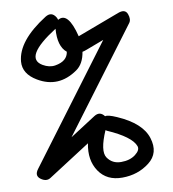

<svg xmlns="http://www.w3.org/2000/svg" viewBox="-50 -690 705 781"><g transform="rotate(-5 302.0 -299.0)"><path d="M213.9 -618.2Q255.9 -648.4 291.5 -544.4L460 -625Q488.8 -638.7 499.3 -616.5Q509.8 -594.2 500.5 -579.6L226.6 -137.7L326.7 -215.3Q350.1 -233.4 370.1 -210.9Q381.3 -215.8 418.5 -203.1Q520.5 -168.9 546.1 -106.4Q571.8 -43.9 527.3 -2.9Q482.9 38.1 418.9 43.9Q355 49.8 319.1 5.6Q283.2 -38.6 291 -107.4L126.5 20Q109.4 33.2 86.2 19.3Q63 5.4 80.1 -21.5L389.6 -521L318.4 -486.8Q309.6 -482.4 301.3 -480Q297.9 -430.7 269 -406.7Q192.4 -342.8 106.4 -384.3Q49.3 -411.6 48.8 -461.9Q48.3 -546.9 164.1 -635.3Q189.5 -654.3 208.5 -628.9Q211.9 -624 213.9 -618.2ZM237.8 -485.8Q200.7 -510.7 200.2 -583Q61.5 -476.6 134.3 -441.4Q162.1 -428.2 186.5 -434.6Q235.8 -447.3 237.8 -485.8ZM366.7 -154.3Q338.9 -70.8 360.8 -43.7Q382.8 -16.6 419.2 -19.8Q455.6 -22.9 477.1 -42.7Q498.5 -62.5 490.7 -78.6Q472.2 -117.7 372.6 -151.4Q369.6 -152.8 366.7 -154.3Z"/></g></svg>

Font: Chilanka
Style: Regular
Weight: 400
Designer: Santhosh Thottingal <santhosh.thottingal@gmail.com>
Foundry: Swathanthra Malayalam Computing(SMC)
Version: Version 1.3; 20181103